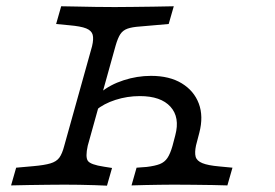

<svg xmlns="http://www.w3.org/2000/svg" viewBox="-20 -591 875 612"><path d="M461.3 -349.2Q520.2 -349.2 559.3 -325.4Q598.4 -301.6 613.7 -260.9Q629 -220.2 615.3 -167.7L604.8 -127.4Q600 -104.8 603.6 -91.5Q607.3 -78.2 625 -71Q642.7 -63.7 679 -60.5L721 -56.5L704.8 0Q687.1 -0.8 658.1 -1.2Q629 -1.6 596.4 -2Q563.7 -2.4 534.7 -2.4H533.9H532.3Q511.3 -2.4 488.7 -2Q466.1 -1.6 443.1 -1.2Q420.2 -0.8 399.2 0L415.3 -56.5L447.6 -58.9Q474.2 -62.1 489.5 -68.1Q504.8 -74.2 513.7 -87.5Q522.6 -100.8 529.8 -125.8L538.7 -159.7Q554 -216.9 523.4 -250.8Q492.7 -284.7 425.8 -284.7Q385.5 -284.7 348 -272.6Q310.5 -260.5 285.5 -239.5L301.6 -296.8Q330.6 -321 373.8 -335.1Q416.9 -349.2 461.3 -349.2ZM346 -568.5Q374.2 -568.5 405.2 -569Q436.3 -569.4 469.4 -569.8Q502.4 -570.2 533.9 -571L517.7 -514.5L425.8 -506.5Q400.8 -504.8 386.3 -499.6Q371.8 -494.4 363.7 -482.3Q355.6 -470.2 348.4 -445.2L259.7 -126.6Q251.6 -90.3 260.1 -78.2Q268.5 -66.1 311.3 -59.7L337.1 -55.6L321 0.8Q305.6 0 281.9 -0.8Q258.1 -1.6 232.7 -2Q207.3 -2.4 184.7 -2.4H187.1Q162.1 -2.4 131.9 -2Q101.6 -1.6 71.4 -1.2Q41.1 -0.8 15.3 0L31.5 -56.5L85.5 -61.3Q121.8 -64.5 140.7 -70.2Q159.7 -75.8 169 -88.3Q178.2 -100.8 184.7 -125.8L273.4 -443.5Q279 -466.9 275.4 -480.2Q271.8 -493.5 254.8 -500.4Q237.9 -507.3 200.8 -510.5L158.9 -514.5L175 -571Q192.7 -571 221.8 -570.2Q250.8 -569.4 283.9 -569Q316.9 -568.5 345.2 -568.5H346Z"/></svg>

Font: Playfair 5pt SemiExpanded Light
Style: Italic
Weight: 300
Width: 6
Italic angle: -15.6°
Designer: Claus Eggers Sørensen
Foundry: Claus Eggers Sørensen
Version: Version 2.203